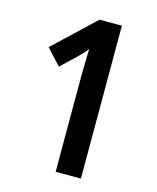

<svg xmlns="http://www.w3.org/2000/svg" viewBox="-109 -790 708 866"><g transform="rotate(15 245.5 -357.0)"><path d="M352 0H234V-442Q234 -475 235 -508.5Q236 -542 237 -574Q220 -552 192 -525L125 -462L58 -535L248 -714H352Z"/></g></svg>

Font: Noto Sans Hebrew Condensed SemiBold
Style: Regular
Weight: 600
Width: 3
Designer: Monotype Design Team
Foundry: Monotype Imaging Inc.
Version: Version 2.004; ttfautohint (v1.8.4.7-5d5b)